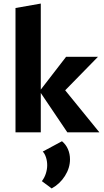

<svg xmlns="http://www.w3.org/2000/svg" viewBox="-20 -743 582 1078"><path d="M358 0 209 -221V0H67V-698L209 -723V-240L351 -424H530L346 -236L538 0ZM215 274Q230 255 237.5 231Q245 207 245 185Q245 161 238 140Q231 119 220 108L328 50Q350 68 361.5 94.5Q373 121 373 152Q373 200 344.5 245Q316 290 270 315Z"/></svg>

Font: Ysabeau Ultrabold
Style: Regular
Weight: 800
Designer: Christian Thalmann (Catharsis Fonts)
Version: Version 0.003